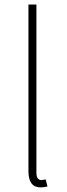

<svg xmlns="http://www.w3.org/2000/svg" viewBox="-20 -814 294 847"><path d="M159.2 12.7Q105.5 12.7 105.5 -58.6V-793.9H140.6V-52.7Q140.6 -19.5 163.1 -19.5Q166 -19.5 181.6 -22.5L189.5 8.8Q171.9 12.7 159.2 12.7Z"/></svg>

Font: Gen Shin Gothic ExtraLight
Style: Regular
Weight: 100
Designer: [Source Han Sans]
Ryoko NISHIZUKA  (kana & ideographs); Paul D. Hunt (Latin, Greek & Cyrillic); Wenlong ZHANG  (bopomofo
Version: Version 1.002.20150607